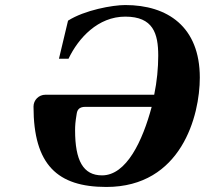

<svg xmlns="http://www.w3.org/2000/svg" viewBox="-20 -727 813 762"><path d="M113 -304C113 -73 208 15 402 15C700 15 773 -268 773 -419C773 -621 645 -707 477 -707C427 -707 316 -687 250 -645L214 -494H252C291 -576 369 -661 477 -661C588 -661 608 -594 608 -506C608 -458 603 -404 592 -351H160C134 -351 113 -330 113 -304ZM278 -210C278 -228 279 -243 284 -273C286 -289 292 -303 319 -303H582C546 -168 482 -31 385 -31C310 -31 278 -90 278 -210Z"/></svg>

Font: Heuristica
Style: Bold Italic
Weight: 700
Italic angle: -13°
Version: Version 1.0.1